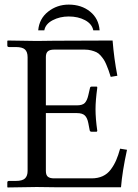

<svg xmlns="http://www.w3.org/2000/svg" viewBox="-20 -825 610 846"><path d="M148.4 -691.4Q152.8 -742.7 192.1 -773.7Q231.4 -804.7 282.7 -804.7Q338.9 -804.7 377 -773.9Q415 -743.2 418.9 -691.4H391.1Q385.3 -719.7 354.7 -736.1Q324.2 -752.4 282.7 -752.4Q243.7 -752.4 211.9 -735.8Q180.2 -719.2 175.3 -691.4ZM353 -606.4H218.3Q199.7 -606.4 190.9 -598.9Q182.1 -591.3 182.1 -573.7V-360.8H318.8Q343.3 -360.8 353.5 -371.3Q363.8 -381.8 369.1 -405.3L376 -435.1Q377 -443.4 383.3 -443.4H405.3Q408.7 -443.4 408.7 -439Q400.9 -381.8 400.9 -343.8Q400.9 -302.7 408.7 -248L406.2 -244.6H383.3Q376 -244.6 375 -252L369.1 -282.7Q364.7 -305.7 353.8 -316.2Q342.8 -326.7 318.8 -326.7H182.1V-71.8Q182.1 -53.2 191.2 -46.1Q200.2 -39.1 218.3 -39.1H383.8Q411.1 -39.1 432.4 -48.8Q453.6 -58.6 468 -77.9Q482.4 -97.2 491.7 -118.7Q501 -140.1 509.3 -169.9L539.6 -165Q518.6 -68.4 513.2 0H219.2L141.6 -1L13.7 1L12.2 -1V-21Q12.2 -27.8 20 -27.8H49.8Q78.6 -27.8 90.1 -38.8Q101.6 -49.8 101.6 -71.8V-572.8Q101.6 -596.7 89.8 -607.2Q78.1 -617.7 49.8 -617.7H20Q12.2 -617.7 12.2 -624.5V-644.5L14.2 -646.5L142.1 -644.5L219.7 -645.5L476.1 -646.5Q482.4 -566.9 497.1 -491.2L467.8 -486.3Q461.9 -504.9 458.5 -514.9Q455.1 -524.9 448.7 -539.8Q442.4 -554.7 437 -562.7Q431.6 -570.8 423.1 -580.6Q414.6 -590.3 404.8 -595Q395 -599.6 381.8 -603Q368.7 -606.4 353 -606.4Z"/></svg>

Font: Libertinage
Style: f
Weight: 400
Designer: OSP
Foundry: OSP
Version: Version 1.0; 2008; OFL relea